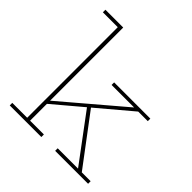

<svg xmlns="http://www.w3.org/2000/svg" viewBox="-203 -956 1121 1121"><g transform="rotate(45 358.0 -395.0)"><path d="M187 -21H301V0H40V-21H163V-769H40V-790H187ZM381 -331 614 -21H687V0H415V-21H583L363 -316ZM180 -154 174 -175 562 -505H376V-526H675V-505H596Z"/></g></svg>

Font: Hepta Slab ExtraLight
Style: Regular
Weight: 200
Designer: Michael LaGattuta
Foundry: Michael LaGattuta
Version: Version 1.100